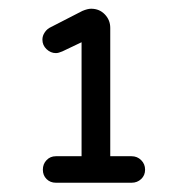

<svg xmlns="http://www.w3.org/2000/svg" viewBox="-20 -712 401 431"><path d="M76.2 -331.1Q76.2 -343.8 84.5 -352.5Q92.8 -361.3 105.5 -361.3H163.1V-617.2L120.1 -596.7Q111.3 -592.8 105.5 -592.8Q93.8 -592.8 84.5 -601.6Q75.2 -610.4 75.2 -623Q75.2 -631.8 80.6 -639.6Q85.9 -647.5 94.7 -651.4L165 -687.5Q176.8 -692.4 184.6 -692.4Q203.1 -692.4 215.3 -679.7Q227.5 -667 227.5 -649.4V-361.3H275.4Q288.1 -361.3 296.9 -352.5Q305.7 -343.8 305.7 -331.1Q305.7 -318.4 296.9 -310.1Q288.1 -301.8 275.4 -301.8H105.5Q92.8 -301.8 84.5 -310.1Q76.2 -318.4 76.2 -331.1Z"/></svg>

Font: FakePearl
Style: Regular
Weight: 400
Version: Version 1.2